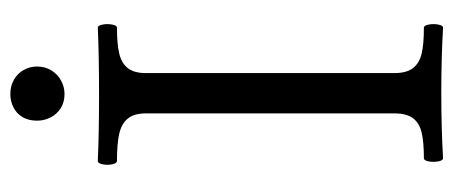

<svg xmlns="http://www.w3.org/2000/svg" viewBox="-273 -602 878 372"><g transform="rotate(-90 166.0 -416.0)"><path d="M45.4 -33.7Q76.7 -33.7 95.2 -38.1Q113.8 -42.5 123 -54.9Q132.3 -67.4 132.3 -90.8V-572.3Q132.3 -595.2 122.3 -607.4Q112.3 -619.6 92.8 -624Q73.2 -628.4 40 -628.4Q35.6 -628.4 33.7 -637.7Q31.7 -647 33.7 -656.2Q35.6 -665.5 40 -665.5Q93.8 -663.1 169.4 -663.1Q244.6 -663.1 298.3 -665.5Q302.7 -665.5 304.4 -656.2Q306.2 -647 304.4 -637.7Q302.7 -628.4 298.3 -628.4Q267.1 -628.4 248.3 -624Q229.5 -619.6 220 -607.4Q210.4 -595.2 210.4 -572.3V-90.8Q210.4 -67.4 220 -54.9Q229.5 -42.5 248 -38.1Q266.6 -33.7 298.3 -33.7Q302.7 -33.7 304.4 -24.4Q306.2 -15.1 304.4 -5.9Q302.7 3.4 298.3 3.4Q239.7 0 171.9 0Q104 0 45.4 3.4Q41 3.4 39.3 -5.9Q37.6 -15.1 39.3 -24.4Q41 -33.7 45.4 -33.7ZM118.2 -783.2Q118.2 -799.8 125.2 -811.5Q132.3 -823.2 144.3 -829.1Q156.2 -835 169.9 -835Q185.5 -835 197.8 -827.9Q210 -820.8 216.6 -808.8Q223.1 -796.9 223.1 -783.2Q223.1 -767.6 215.6 -755.4Q208 -743.2 195.8 -736.6Q183.6 -730 169.9 -730Q153.8 -730 142.1 -737.5Q130.4 -745.1 124.3 -757.3Q118.2 -769.5 118.2 -783.2Z"/></g></svg>

Font: Junicode Two Beta VF
Style: Regular
Weight: 400
Designer: Peter S. Baker
Foundry: Briery Creek Software
Version: Version 1.031 beta; ttfautohint (v1.8.1.43-b0c9)